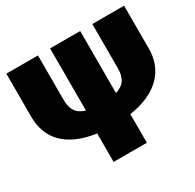

<svg xmlns="http://www.w3.org/2000/svg" viewBox="-161 -931 1130 1110"><g transform="rotate(-30 404.0 -376.0)"><path d="M585 -752V-456C585 -396 564 -356 504 -338V-752H303V-337C243 -355 222 -394 222 -456V-752H11V-465C11 -315 103 -217 293 -190V0H515V-191C705 -219 797 -324 797 -465V-752Z"/></g></svg>

Font: Glow Sans SC Normal Heavy
Style: Regular
Weight: 900
Designer: Ryoko NISHIZUKA (kana, bopomofo & ideographs); Paul D. Hunt (Latin, Greek & Cyrillic); Sandoll Communications, Soo-young
Version: Version 0.93